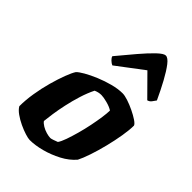

<svg xmlns="http://www.w3.org/2000/svg" viewBox="-234 -881 972 972"><g transform="rotate(45 252.0 -395.0)"><path d="M172 0Q161 0 138.5 -7Q116 -14 90.5 -26Q65 -38 44 -53Q23 -68 14 -84Q14 -128 22 -177.5Q30 -227 43 -273.5Q56 -320 69.5 -355.5Q83 -391 94 -408Q104 -419 131 -434.5Q158 -450 194 -465Q230 -480 268 -490Q306 -500 338 -500Q353 -500 377.5 -492Q402 -484 428 -471.5Q454 -459 472.5 -446.5Q491 -434 494 -425Q494 -394 486.5 -349Q479 -304 467 -256Q455 -208 441 -166.5Q427 -125 415 -102Q387 -69 344 -46.5Q301 -24 255.5 -12Q210 0 172 0ZM239 -81Q244 -81 257 -85.5Q270 -90 280 -94Q290 -108 300 -136.5Q310 -165 320 -201Q330 -237 337.5 -274Q345 -311 349.5 -342.5Q354 -374 354 -393Q337 -404 310 -411Q283 -418 268 -418Q248 -418 228 -409Q211 -375 198 -333.5Q185 -292 176 -250.5Q167 -209 162 -174.5Q157 -140 155 -119Q162 -109 177 -100Q192 -91 209.5 -86Q227 -81 239 -81ZM201 -563Q191 -567 180.5 -577Q170 -587 168 -596Q211 -648 248.5 -692Q286 -736 314.5 -763Q343 -790 357 -790Q373 -790 393.5 -763.5Q414 -737 438 -693Q462 -649 486 -597Q479 -588 472 -577.5Q465 -567 451 -563L344 -671Z"/></g></svg>

Font: Texturina Black
Style: Italic
Weight: 900
Italic angle: -11°
Designer: Guillermo Torres Carreño
Foundry: Omnibus-Type
Version: Version 1.002; ttfautohint (v1.8.3)